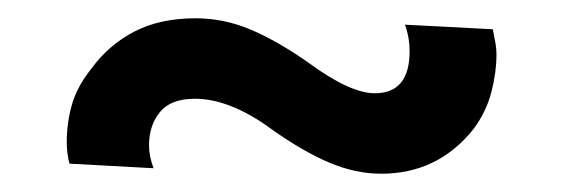

<svg xmlns="http://www.w3.org/2000/svg" viewBox="-20 -355 615 210"><path d="M148 -171 56 -176Q53 -187 53 -200Q53 -220 58.5 -240Q64 -260 80 -280Q99 -306 127 -320.5Q155 -335 194 -335Q225 -335 254.5 -322.5Q284 -310 318 -286Q363 -253 390 -253Q428 -253 428 -299Q428 -314 423 -328L519 -323Q520 -317 521.5 -310Q523 -303 523 -295Q523 -276 517.5 -254.5Q512 -233 498 -214Q459 -165 397 -165Q369 -165 340.5 -177Q312 -189 278 -213Q232 -247 193 -247Q167 -247 155 -232.5Q143 -218 143 -196Q143 -184 148 -171Z"/></svg>

Font: Jost* Medium
Style: Regular
Weight: 500
Version: Version 3.7